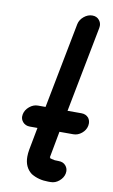

<svg xmlns="http://www.w3.org/2000/svg" viewBox="-86 -790 495 843"><g transform="rotate(10 161.5 -368.0)"><path d="M202 -216Q180 -101 180 -98H181L183 -96H182Q184 -93 186 -93L185 -94Q189 -92 198 -91Q199 -89 220.5 -89Q242 -89 253 -75Q262 -64 262 -50Q262 -45 261 -40Q257 -21 240 -6.5Q223 8 202 8H191Q148 8 115 -12Q82 -37 82 -84Q82 -99 85 -116L104 -216H70Q50 -216 38 -230Q29 -241 29 -254Q29 -259 30 -264Q34 -284 51.5 -298.5Q69 -313 89 -313H123L197 -695Q201 -715 218.5 -729.5Q236 -744 256 -744Q276 -744 287 -730Q296 -719 296 -705Q296 -700 295 -695L221 -313H283Q303 -313 315 -299Q323 -288 323 -274Q323 -269 322 -264Q318 -244 301 -230Q284 -216 264 -216Z"/></g></svg>

Font: Bad Comic
Style: Italic
Weight: 400
Italic angle: -11°
Designer: GGBotNet
Foundry: GGBotNet
Version: 0.95